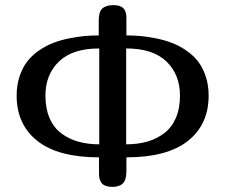

<svg xmlns="http://www.w3.org/2000/svg" viewBox="-20 -729 879 749"><path d="M473.1 -659.2V-590.8Q501.5 -590.8 528.8 -588.4Q556.2 -585.9 588.9 -579.3Q621.6 -572.8 649.9 -562Q678.2 -551.3 705.3 -533Q732.4 -514.6 751.5 -490.7Q770.5 -466.8 782.2 -432.1Q793.9 -397.5 793.9 -356Q793.9 -243.2 712.9 -179.2Q631.8 -115.2 473.1 -115.2V-61Q473.1 -27.3 459.5 -13.7Q445.8 0 418 0Q390.6 0 378.4 -12.5Q366.2 -24.9 366.2 -50.8V-115.2Q207 -115.2 126 -179.2Q44.9 -243.2 44.9 -356Q44.9 -397.5 56.6 -432.1Q68.4 -466.8 87.4 -490.7Q106.4 -514.6 133.5 -533Q160.6 -551.3 188.7 -562Q216.8 -572.8 249.5 -579.3Q282.2 -585.9 309.6 -588.4Q336.9 -590.8 365.2 -590.8V-648.9Q365.2 -683.1 379.4 -696Q393.6 -709 422.9 -709Q449.2 -709 461.2 -697Q473.1 -685.1 473.1 -659.2ZM472.2 -540V-166Q517.1 -166 554 -176.5Q590.8 -187 620.1 -209Q649.4 -231 665.8 -268.3Q682.1 -305.7 682.1 -356Q682.1 -438 629.4 -489Q576.7 -540 472.2 -540ZM367.2 -166V-540Q262.7 -540 210 -489Q157.2 -438 157.2 -356Q157.2 -305.7 173.3 -268.3Q189.5 -231 218.8 -209Q248 -187 285.2 -176.5Q322.3 -166 367.2 -166Z"/></svg>

Font: Marmelad
Style: Regular
Weight: 400
Designer: Manvel Shmavonyan
Foundry: Cyreal (www.cyreal.org)
Version: Version 1.000